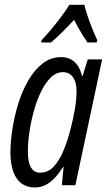

<svg xmlns="http://www.w3.org/2000/svg" viewBox="-20 -788 458 817"><path d="M128.4 9.8Q95.2 9.8 71.8 -7.3Q48.3 -24.4 36.4 -57.9Q24.4 -91.3 24.4 -139.2Q24.4 -184.1 32.7 -238.3Q41 -292.5 57.6 -346.4Q74.2 -400.4 100.1 -445.3Q126 -490.2 160.9 -517.6Q195.8 -544.9 240.2 -544.9Q263.2 -544.9 280.8 -535.9Q298.3 -526.9 310.5 -509Q322.8 -491.2 328.6 -465.3H331.5L353.5 -535.2H414.6L300.8 0H243.2L250.5 -77.6H248.5Q231 -50.3 212.4 -30.5Q193.8 -10.7 173.3 -0.5Q152.8 9.8 128.4 9.8ZM150.9 -53.2Q185.5 -53.2 210 -80.6Q234.4 -107.9 251.5 -150.4Q268.6 -192.9 280.3 -238.3Q292.5 -286.6 299.1 -326.2Q305.7 -365.7 305.7 -399.9Q305.7 -438.5 290.3 -459.7Q274.9 -481 247.6 -481Q219.7 -481 196.3 -458.3Q172.9 -435.5 154.8 -398.4Q136.7 -361.3 124.3 -316.4Q111.8 -271.5 105.2 -226.6Q98.6 -181.6 98.6 -144.5Q98.6 -97.7 111.8 -75.4Q125 -53.2 150.9 -53.2ZM155.3 -607.4 157.2 -617.2Q180.2 -641.6 201.4 -667.2Q222.7 -692.9 241.7 -718.5Q260.7 -744.1 275.4 -767.6H338.9Q342.8 -749.5 352.5 -720.7Q362.3 -691.9 373.8 -663.3Q385.3 -634.8 393.6 -617.2L391.6 -607.4H352.1Q343.3 -620.1 333.5 -635.5Q323.7 -650.9 314.2 -668Q304.7 -685.1 295.4 -703.6Q269 -675.3 244.1 -650.6Q219.2 -626 197.3 -607.4Z"/></svg>

Font: Open Sans Condensed
Style: Italic
Weight: 400
Width: 3
Italic angle: -12°
Designer: Monotype Design Team
Foundry: Monotype Imaging Inc.
Version: Version 3.000